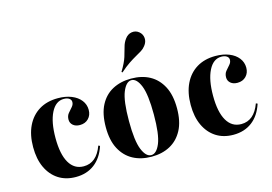

<svg xmlns="http://www.w3.org/2000/svg" viewBox="-91 -853 1483 1046"><g transform="rotate(-15 651.0 -330.5)"><path d="M220.2 11.3Q163.7 11.3 122.6 -15.3Q81.5 -41.9 58.9 -90.3Q36.3 -138.7 36.3 -205.6Q36.3 -275 60.5 -325Q84.7 -375 129 -402Q173.4 -429 234.7 -429Q278.2 -429 311.3 -415.7Q344.4 -402.4 362.9 -378.6Q381.5 -354.8 381.5 -324.2Q381.5 -294.4 362.9 -275.4Q344.4 -256.5 314.5 -256.5Q290.3 -256.5 275.8 -269Q261.3 -281.5 261.3 -300.8Q261.3 -321.8 272.6 -335.5Q283.9 -349.2 295.2 -361.7Q306.5 -374.2 306.5 -388.7Q306.5 -401.6 295.2 -409.3Q283.9 -416.9 265.3 -416.9Q219.4 -416.9 193.1 -364.5Q166.9 -312.1 166.9 -222.6Q166.9 -130.6 195.2 -82.3Q223.4 -33.9 276.6 -33.9Q312.9 -33.9 339.1 -56Q365.3 -78.2 381.5 -122.6L390.3 -118.5Q369.4 -54.8 325.8 -21.8Q282.3 11.3 220.2 11.3Z M647.6 11.3Q587.9 11.3 543.1 -12.9Q498.4 -37.1 472.6 -85.5Q446.8 -133.9 446.8 -208.1Q446.8 -283.1 472.2 -331.9Q497.6 -380.6 543.1 -404.8Q588.7 -429 647.6 -429Q708.1 -429 752.4 -404.8Q796.8 -380.6 822.6 -331.9Q848.4 -283.1 848.4 -208.1Q848.4 -133.9 822.6 -85.5Q796.8 -37.1 752 -12.9Q707.3 11.3 647.6 11.3ZM647.6 2.4Q677.4 2.4 697.6 -46.8Q717.7 -96 717.7 -208.1Q717.7 -321 697.6 -370.6Q677.4 -420.2 647.6 -420.2Q617.7 -420.2 597.6 -370.6Q577.4 -321 577.4 -208.1Q577.4 -96 597.6 -46.8Q617.7 2.4 647.6 2.4ZM612.1 -473.4 607.3 -477.4Q633.9 -521 643.5 -551.6Q653.2 -582.3 658.9 -604.8Q664.5 -627.4 678.2 -646Q693.5 -667.7 716.5 -671.4Q739.5 -675 757.3 -660.5Q775 -646 777 -623.8Q779 -601.6 762.9 -581.5Q752.4 -567.7 737.9 -558.9Q723.4 -550 705.2 -539.9Q687.1 -529.8 664.1 -514.5Q641.1 -499.2 612.1 -473.4Z M1108.9 11.3Q1052.4 11.3 1011.3 -15.3Q970.2 -41.9 947.6 -90.3Q925 -138.7 925 -205.6Q925 -275 949.2 -325Q973.4 -375 1017.7 -402Q1062.1 -429 1123.4 -429Q1166.9 -429 1200 -415.7Q1233.1 -402.4 1251.6 -378.6Q1270.2 -354.8 1270.2 -324.2Q1270.2 -294.4 1251.6 -275.4Q1233.1 -256.5 1203.2 -256.5Q1179 -256.5 1164.5 -269Q1150 -281.5 1150 -300.8Q1150 -321.8 1161.3 -335.5Q1172.6 -349.2 1183.9 -361.7Q1195.2 -374.2 1195.2 -388.7Q1195.2 -401.6 1183.9 -409.3Q1172.6 -416.9 1154 -416.9Q1108.1 -416.9 1081.9 -364.5Q1055.6 -312.1 1055.6 -222.6Q1055.6 -130.6 1083.9 -82.3Q1112.1 -33.9 1165.3 -33.9Q1201.6 -33.9 1227.8 -56Q1254 -78.2 1270.2 -122.6L1279 -118.5Q1258.1 -54.8 1214.5 -21.8Q1171 11.3 1108.9 11.3Z"/></g></svg>

Font: Playfair 144pt SemiCondensed ExtraBold
Style: Regular
Weight: 800
Width: 4
Designer: Claus Eggers Sørensen
Foundry: Claus Eggers Sørensen
Version: Version 2.203